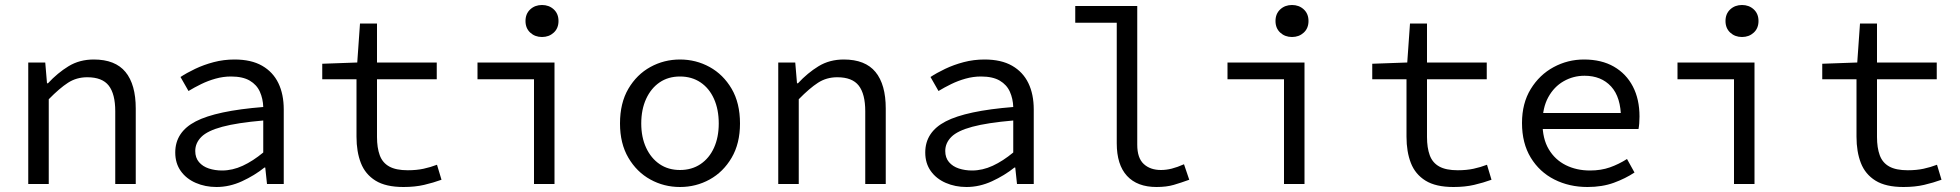

<svg xmlns="http://www.w3.org/2000/svg" viewBox="-20 -736 7840 768"><path d="M93 0V-486H161L168 -403H172Q210 -444 254 -471Q298 -498 355 -498Q441 -498 482 -448Q523 -398 523 -302V0H441V-291Q441 -360 415 -393.5Q389 -427 329 -427Q286 -427 252 -405Q218 -383 175 -339V0Z M846 12Q801 12 763 -4.5Q725 -21 703 -52Q681 -83 681 -126Q681 -208 763 -250.5Q845 -293 1033 -308Q1032 -341 1019.5 -369Q1007 -397 979 -413.5Q951 -430 904 -430Q873 -430 842.5 -421.5Q812 -413 784.5 -399.5Q757 -386 734 -372L702 -428Q726 -444 760.5 -460.5Q795 -477 835 -487.5Q875 -498 918 -498Q985 -498 1028.5 -473Q1072 -448 1093.5 -403.5Q1115 -359 1115 -298V0H1048L1041 -66H1038Q998 -34 948 -11Q898 12 846 12ZM868 -54Q910 -54 951 -73Q992 -92 1033 -126V-254Q929 -245 869.5 -229Q810 -213 785.5 -188.5Q761 -164 761 -132Q761 -105 776 -87.5Q791 -70 815.5 -62Q840 -54 868 -54Z M1594 12Q1523 12 1482 -13.5Q1441 -39 1423.5 -84Q1406 -129 1406 -189V-419H1269V-481L1409 -486L1420 -642H1488V-486H1727V-419H1488V-188Q1488 -145 1499 -115Q1510 -85 1537 -70Q1564 -55 1611 -55Q1646 -55 1674 -61Q1702 -67 1728 -77L1746 -17Q1713 -5 1676.5 3.5Q1640 12 1594 12Z M2116 0V-419H1890V-486H2198V0ZM2148 -588Q2120 -588 2101 -605.5Q2082 -623 2082 -652Q2082 -681 2101 -698.5Q2120 -716 2148 -716Q2176 -716 2195 -698.5Q2214 -681 2214 -652Q2214 -623 2195 -605.5Q2176 -588 2148 -588Z M2700 12Q2636 12 2581.5 -18Q2527 -48 2493.5 -105Q2460 -162 2460 -242Q2460 -324 2493.5 -381Q2527 -438 2581.5 -468Q2636 -498 2700 -498Q2764 -498 2818.5 -468Q2873 -438 2906.5 -381Q2940 -324 2940 -242Q2940 -162 2906.5 -105Q2873 -48 2818.5 -18Q2764 12 2700 12ZM2700 -56Q2747 -56 2782 -79.5Q2817 -103 2836 -145Q2855 -187 2855 -242Q2855 -298 2836 -340.5Q2817 -383 2782 -406.5Q2747 -430 2700 -430Q2653 -430 2618.5 -406.5Q2584 -383 2564.5 -340.5Q2545 -298 2545 -242Q2545 -187 2564.5 -145Q2584 -103 2618.5 -79.5Q2653 -56 2700 -56Z M3093 0V-486H3161L3168 -403H3172Q3210 -444 3254 -471Q3298 -498 3355 -498Q3441 -498 3482 -448Q3523 -398 3523 -302V0H3441V-291Q3441 -360 3415 -393.5Q3389 -427 3329 -427Q3286 -427 3252 -405Q3218 -383 3175 -339V0Z M3846 12Q3801 12 3763 -4.5Q3725 -21 3703 -52Q3681 -83 3681 -126Q3681 -208 3763 -250.5Q3845 -293 4033 -308Q4032 -341 4019.5 -369Q4007 -397 3979 -413.5Q3951 -430 3904 -430Q3873 -430 3842.5 -421.5Q3812 -413 3784.5 -399.5Q3757 -386 3734 -372L3702 -428Q3726 -444 3760.5 -460.5Q3795 -477 3835 -487.5Q3875 -498 3918 -498Q3985 -498 4028.5 -473Q4072 -448 4093.5 -403.5Q4115 -359 4115 -298V0H4048L4041 -66H4038Q3998 -34 3948 -11Q3898 12 3846 12ZM3868 -54Q3910 -54 3951 -73Q3992 -92 4033 -126V-254Q3929 -245 3869.5 -229Q3810 -213 3785.5 -188.5Q3761 -164 3761 -132Q3761 -105 3776 -87.5Q3791 -70 3815.5 -62Q3840 -54 3868 -54Z M4606 12Q4529 12 4488 -32.5Q4447 -77 4447 -163V-645H4281V-712H4529V-157Q4529 -104 4555 -80Q4581 -56 4624 -56Q4645 -56 4667 -61.5Q4689 -67 4716 -79L4737 -17Q4704 -5 4675 3.5Q4646 12 4606 12Z M5116 0V-419H4890V-486H5198V0ZM5148 -588Q5120 -588 5101 -605.5Q5082 -623 5082 -652Q5082 -681 5101 -698.5Q5120 -716 5148 -716Q5176 -716 5195 -698.5Q5214 -681 5214 -652Q5214 -623 5195 -605.5Q5176 -588 5148 -588Z M5794 12Q5723 12 5682 -13.5Q5641 -39 5623.5 -84Q5606 -129 5606 -189V-419H5469V-481L5609 -486L5620 -642H5688V-486H5927V-419H5688V-188Q5688 -145 5699 -115Q5710 -85 5737 -70Q5764 -55 5811 -55Q5846 -55 5874 -61Q5902 -67 5928 -77L5946 -17Q5913 -5 5876.5 3.5Q5840 12 5794 12Z M6330 12Q6257 12 6197.5 -18Q6138 -48 6103 -105.5Q6068 -163 6068 -244Q6068 -323 6103 -380Q6138 -437 6194.5 -467.5Q6251 -498 6316 -498Q6386 -498 6435.5 -469.5Q6485 -441 6511.5 -390Q6538 -339 6538 -270Q6538 -256 6537 -243Q6536 -230 6534 -220H6123V-284H6485L6464 -261Q6464 -347 6424.5 -390Q6385 -433 6318 -433Q6273 -433 6234.5 -411Q6196 -389 6173 -347Q6150 -305 6150 -244Q6150 -181 6175 -139Q6200 -97 6243 -75.5Q6286 -54 6340 -54Q6384 -54 6419.5 -66.5Q6455 -79 6488 -100L6518 -46Q6482 -22 6435.5 -5Q6389 12 6330 12Z M6916 0V-419H6690V-486H6998V0ZM6948 -588Q6920 -588 6901 -605.5Q6882 -623 6882 -652Q6882 -681 6901 -698.5Q6920 -716 6948 -716Q6976 -716 6995 -698.5Q7014 -681 7014 -652Q7014 -623 6995 -605.5Q6976 -588 6948 -588Z M7594 12Q7523 12 7482 -13.5Q7441 -39 7423.5 -84Q7406 -129 7406 -189V-419H7269V-481L7409 -486L7420 -642H7488V-486H7727V-419H7488V-188Q7488 -145 7499 -115Q7510 -85 7537 -70Q7564 -55 7611 -55Q7646 -55 7674 -61Q7702 -67 7728 -77L7746 -17Q7713 -5 7676.5 3.5Q7640 12 7594 12Z"/></svg>

Font: Source Code Pro
Style: Regular
Weight: 400
Monospace: yes
Designer: Paul D. Hunt, Teo Tuominen
Foundry: Adobe Systems Incorporated
Version: Version 1.018;hotconv 1.0.116;makeotfexe 2.5.65601